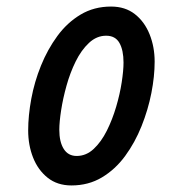

<svg xmlns="http://www.w3.org/2000/svg" viewBox="-20 -558 522 586"><path d="M198 8Q250 8 291 -16.5Q332 -41 362 -82Q392 -123 412 -173Q432 -223 442 -274Q452 -325 452 -370Q452 -415 436.5 -453.5Q421 -492 391.5 -515Q362 -538 319 -538Q267 -538 226 -513.5Q185 -489 155 -448Q125 -407 105 -357.5Q85 -308 75.5 -256.5Q66 -205 66 -160Q66 -115 81 -77Q96 -39 125.5 -15.5Q155 8 198 8ZM357 -367Q357 -343 351.5 -307Q346 -271 334.5 -232Q323 -193 306 -159Q289 -125 266 -103.5Q243 -82 214 -82Q188 -82 174.5 -103.5Q161 -125 161 -162Q161 -185 166.5 -221Q172 -257 183 -296.5Q194 -336 211 -370.5Q228 -405 251.5 -427Q275 -449 304 -449Q332 -449 344.5 -427Q357 -405 357 -367Z"/></svg>

Font: Lisu Bosa SemiBold
Style: Italic
Weight: 600
Italic angle: -19°
Designer: David Morse, Annie Olsen, Victor Gaultney, Frank Grießhammer (Latin)
Foundry: SIL International
Version: Version 2.000